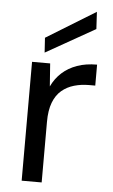

<svg xmlns="http://www.w3.org/2000/svg" viewBox="-53 -767 472 803"><g transform="rotate(5 183.0 -365.5)"><path d="M69 0V-499H145L152 -403Q168 -437 194.5 -461Q221 -485 257.5 -498Q294 -511 341 -511V-423H315Q282 -423 252.5 -414.5Q223 -406 200.5 -387Q178 -368 165.5 -335.5Q153 -303 153 -254V0ZM118 -542 114 -604 321 -731 325 -659Z"/></g></svg>

Font: DM Sans 20pt
Style: Regular
Weight: 400
Version: Version 4.004;gftools[0.9.30]